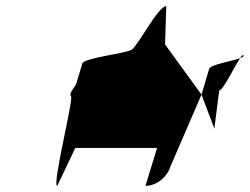

<svg xmlns="http://www.w3.org/2000/svg" viewBox="-20 -795 815 627"><path d="M212 -480C220 -468 149 -188 167 -188L226 -312H493L455 -188C489 -188 525 -215 536 -250L638 -486L519 -650L523 -775C496 -775 431 -645 409 -632C387 -620 255 -606 249 -588L230 -525C225 -508 204 -493 212 -480ZM638 -486 663 -570C667 -584 736 -595 764 -605C745 -577 709 -500 696 -500L680 -375ZM764 -605C772 -608 777 -611 775 -614C773 -617 769 -613 764 -605Z"/></svg>

Font: bitstorm
Style: suextobl
Weight: 400
Version: Version 0.2